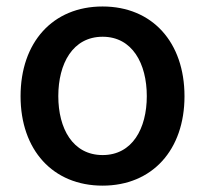

<svg xmlns="http://www.w3.org/2000/svg" viewBox="-20 -573 645 604"><path d="M302.6 11C459.2 11 560.4 -101.6 560.4 -270.2C560.4 -440 459.2 -552.6 302.6 -552.6C146 -552.6 44.7 -440 44.7 -270.2C44.7 -101.6 146 11 302.6 11ZM163.4 -270.6C163.4 -372.9 208.8 -457.4 302.9 -457.4C396.3 -457.4 441.8 -372.9 441.8 -270.6C441.8 -168.7 396.3 -85.2 302.9 -85.2C208.8 -85.2 163.4 -168.7 163.4 -270.6Z"/></svg>

Font: Magic Ui Pro Semi Bold
Style: Regular
Weight: 600
Designer: Stefan Endress, Andreas Faust
Version: Version 1.000;FEAKit 1.0